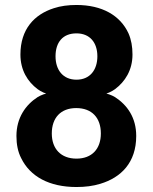

<svg xmlns="http://www.w3.org/2000/svg" viewBox="-20 -741 613 771"><path d="M131 -351C83 -320 46 -268 46 -195C46 -161 52 -131 65 -106C101 -32 178 10 287 10C322 10 354 6 383 -3C466 -28 527 -88 527 -195C527 -269 491 -319 442 -351C429 -359 407 -367 396 -367V-363C407 -363 430 -374 442 -383C482 -413 512 -459 512 -522C512 -554 507 -582 496 -607C463 -679 390 -721 287 -721C254 -721 223 -717 196 -708C118 -683 62 -624 62 -522C62 -459 91 -413 131 -383C143 -374 165 -363 177 -363V-367C165 -367 144 -359 131 -351ZM287 -104C225 -104 188 -143 188 -205C188 -268 224 -307 286 -307C349 -307 385 -268 385 -205C385 -143 349 -104 287 -104ZM287 -421C233 -421 203 -460 203 -515C203 -571 232 -607 287 -607C341 -607 371 -570 371 -515C371 -460 341 -421 287 -421Z"/></svg>

Font: Asimov
Style: Edge
Weight: 500
Designer: Google
Version: Version 2.000980: 2014